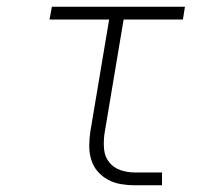

<svg xmlns="http://www.w3.org/2000/svg" viewBox="-20 -550 640 570"><path d="M380 0Q359 0 338.5 -3.5Q318 -7 300.5 -16.5Q283 -26 270 -41Q257 -56 251 -75.5Q245 -95 245 -116Q245 -137 248 -158L304 -492H127L134 -530H529L523 -492H347L290 -152Q287 -129 289 -107Q291 -85 304 -68.5Q317 -52 337.5 -45Q358 -38 380 -38H461V0Z"/></svg>

Font: Iosevka Curly Slab XLtEx
Style: Italic
Weight: 200
Width: 7
Italic angle: -9°
Monospace: yes
Designer: Belleve Invis
Foundry: Belleve Invis
Version: Version 11.1.0; ttfautohint (v1.8.3)